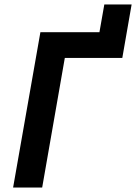

<svg xmlns="http://www.w3.org/2000/svg" viewBox="-20 -845 613 865"><path d="M39 0H170L272 -584H531L573 -825H450L428 -700H162Z"/></svg>

Font: Fixel Display 20240404 SemiBold
Style: Italic
Weight: 600
Italic angle: -10°
Designer: AlfaBravo + MacPaw
Foundry: Kyrylo Tkachov, Marchela Mozhyna, Serhii Makarenko, Maria Weinstein, Zakhar Kryvoshyya
Version: Version 1.211;Glyphs 3.2 (3225)